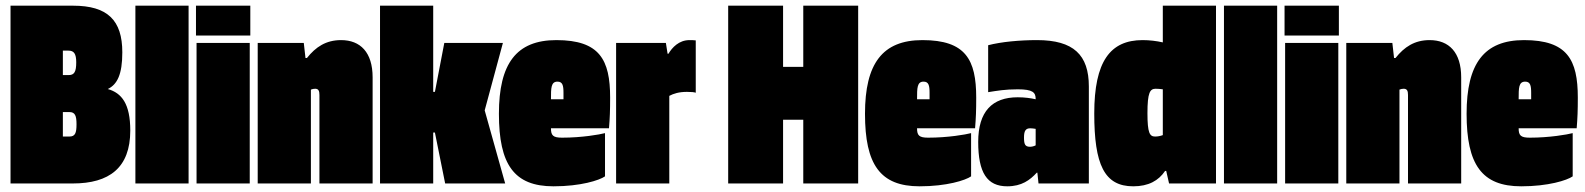

<svg xmlns="http://www.w3.org/2000/svg" viewBox="-20 -645 5574 675"><path d="M236 0C364 0 438 -55 438 -186C438 -280 408 -318 359 -332C392 -348 410 -383 410 -461C410 -574 358 -625 237 -625H17V0ZM221 -467C240 -467 248 -456 248 -426C248 -392 241 -381 221 -381H201V-467ZM224 -251C244 -251 249 -238 249 -208C249 -177 244 -165 224 -165H201V-251Z M643 0V-625H456V0Z M669 -520H860V-625H669ZM671 0H858V-494H671Z M886 0H1073V-330C1078 -332 1083 -333 1088 -333C1100 -333 1103 -325 1103 -311V0H1290V-373C1290 -461 1247 -504 1179 -504C1126 -504 1090 -480 1059 -441H1054L1048 -494H886Z M1503 0V-179H1509L1545 0H1756L1684 -257L1748 -494H1542L1509 -322H1503V-625H1316V0Z M2107 -25V-177C2088 -172 2026 -161 1956 -161C1924 -161 1917 -169 1917 -194H2121C2124 -231 2125 -255 2125 -302C2125 -435 2088 -504 1936 -504C1795 -504 1734 -421 1734 -245C1734 -67 1787 10 1926 10C2021 10 2087 -11 2107 -25ZM1940 -358C1958 -358 1961 -344 1961 -319V-296H1917C1917 -336 1917 -358 1940 -358Z M2146 0H2333V-308C2348 -316 2367 -322 2395 -322C2410 -322 2421 -321 2426 -319V-503C2418 -504 2412 -504 2404 -504C2367 -504 2343 -478 2330 -456H2327L2321 -494H2146Z M2540 0H2733V-224H2804V0H2997V-625H2804V-410H2733V-625H2540Z M3394 -25V-177C3375 -172 3313 -161 3243 -161C3211 -161 3204 -169 3204 -194H3408C3411 -231 3412 -255 3412 -302C3412 -435 3375 -504 3223 -504C3082 -504 3021 -421 3021 -245C3021 -67 3074 10 3213 10C3308 10 3374 -11 3394 -25ZM3227 -358C3245 -358 3248 -344 3248 -319V-296H3204C3204 -336 3204 -358 3227 -358Z M3419 -146C3419 -38 3450 10 3521 10C3572 10 3601 -12 3625 -38H3627L3631 0H3808V-341C3808 -452 3754 -504 3626 -504C3565 -504 3500 -498 3454 -486V-321C3486 -326 3513 -331 3558 -331C3611 -331 3621 -320 3621 -297V-296C3604 -300 3582 -303 3558 -303C3468 -303 3419 -253 3419 -146ZM3580 -162C3580 -185 3586 -194 3602 -194C3608 -194 3614 -193 3621 -192V-134C3615 -131 3608 -129 3601 -129C3583 -129 3580 -139 3580 -162Z M4255 -625H4068V-496C4046 -501 4021 -504 3997 -504C3883 -504 3827 -429 3827 -246C3827 -67 3862 10 3964 10C4018 10 4053 -10 4076 -44H4080L4090 0H4255ZM4014 -247C4014 -320 4023 -333 4043 -333C4052 -333 4061 -332 4068 -331V-170C4060 -167 4051 -165 4041 -165C4022 -165 4014 -177 4014 -247Z M4470 0V-625H4283V0Z M4496 -520H4687V-625H4496ZM4498 0H4685V-494H4498Z M4713 0H4900V-330C4905 -332 4910 -333 4915 -333C4927 -333 4930 -325 4930 -311V0H5117V-373C5117 -461 5074 -504 5006 -504C4953 -504 4917 -480 4886 -441H4881L4875 -494H4713Z M5509 -25V-177C5490 -172 5428 -161 5358 -161C5326 -161 5319 -169 5319 -194H5523C5526 -231 5527 -255 5527 -302C5527 -435 5490 -504 5338 -504C5197 -504 5136 -421 5136 -245C5136 -67 5189 10 5328 10C5423 10 5489 -11 5509 -25ZM5342 -358C5360 -358 5363 -344 5363 -319V-296H5319C5319 -336 5319 -358 5342 -358Z"/></svg>

Font: Blinker Headline
Style: Regular
Weight: 900
Width: 4
Designer: Juergen Huber
Foundry: supertype
Version: Version 1.015;PS 1.15;hotconv 1.0.88;makeotf.lib2.5.647800